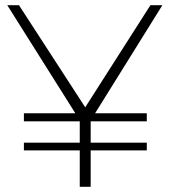

<svg xmlns="http://www.w3.org/2000/svg" viewBox="-20 -719 652 739"><path d="M605 -699H559L308 -306L53 -699H8L270 -283H72V-252H287V-170H72V-140H287V0H329V-140H545V-170H329V-252H545V-283H346Z"/></svg>

Font: Montserrat arm ExtraLight
Style: Regular
Weight: 275
Designer: Julieta Ulanovsky
Foundry: Julieta Ulanovsky
Version: Version 6.000;PS 006.000;hotconv 1.0.88;makeotf.lib2.5.64775